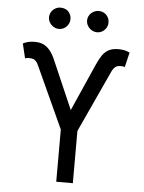

<svg xmlns="http://www.w3.org/2000/svg" viewBox="-60 -953 751 1001"><g transform="rotate(5 315.5 -453.0)"><path d="M272.5 -273.4 124 -597.7Q119.1 -609.4 112.3 -616.7Q105.5 -624 97.7 -627Q89.8 -629.9 79.1 -629.9H70.3Q65.4 -629.9 61 -628.9Q56.6 -627.9 54.7 -626L36.1 -703.1L46.9 -708Q59.6 -712.9 71.3 -714.8Q83 -716.8 97.7 -716.8Q123 -716.8 142.1 -708.5Q161.1 -700.2 177.7 -680.2Q194.3 -660.2 209 -624L315.4 -378.9L423.8 -624Q438.5 -657.2 452.1 -676.8Q465.8 -696.3 485.4 -706.5Q504.9 -716.8 534.2 -716.8Q550.8 -716.8 564.5 -714.4Q578.1 -711.9 594.7 -704.1L576.2 -626Q574.2 -627.9 570.3 -628.9Q566.4 -629.9 561.5 -629.9H552.7Q543 -629.9 535.2 -627Q527.3 -624 521 -616.7Q514.6 -609.4 508.8 -597.7L359.4 -273.4V0H272.5ZM160.2 -850.6Q160.2 -866.2 168 -878.9Q175.8 -891.6 188.5 -898.9Q201.2 -906.2 215.8 -906.2Q232.4 -906.2 245.1 -899.4Q257.8 -892.6 265.1 -879.9Q272.5 -867.2 272.5 -850.6Q272.5 -835.9 265.1 -823.2Q257.8 -810.5 245.1 -802.7Q232.4 -794.9 215.8 -794.9Q202.1 -794.9 189 -802.7Q175.8 -810.5 168 -823.7Q160.2 -836.9 160.2 -850.6ZM359.4 -850.6Q359.4 -866.2 367.2 -878.9Q375 -891.6 388.2 -898.9Q401.4 -906.2 416 -906.2Q431.6 -906.2 444.3 -898.9Q457 -891.6 464.4 -878.9Q471.7 -866.2 471.7 -850.6Q471.7 -835.9 464.4 -823.2Q457 -810.5 444.3 -802.7Q431.6 -794.9 416 -794.9Q401.4 -794.9 388.2 -802.7Q375 -810.5 367.2 -823.7Q359.4 -836.9 359.4 -850.6Z"/></g></svg>

Font: Pretendard Std Variable
Style: Regular
Weight: 400
Designer: Base glyphs from Inter by Rasmus Andersson; Hangeul glyphs from Noto Sans CJK(Source Han Sans) by Jang Soo-young and Kan
Foundry: Kil Hyung-jin
Version: Version 1.309;Glyphs 3.2 (3225)